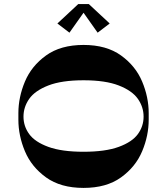

<svg xmlns="http://www.w3.org/2000/svg" viewBox="-20 -920 818 940"><path d="M708 -334Q708 -256 676 -179.5Q644 -103 572.5 -51.5Q501 0 389 0Q277 0 205.5 -51.5Q134 -103 102 -179.5Q70 -256 70 -334V-366Q70 -444 102 -520.5Q134 -597 205.5 -648.5Q277 -700 389 -700Q501 -700 572.5 -648.5Q644 -597 676 -520.5Q708 -444 708 -366ZM389 -177Q496 -177 561.5 -201Q627 -225 655 -263.5Q683 -302 683 -349Q683 -396 655 -436Q627 -476 561.5 -501.5Q496 -527 389 -527Q282 -527 216.5 -501.5Q151 -476 123 -436Q95 -396 95 -349Q95 -302 123 -263.5Q151 -225 216.5 -201Q282 -177 389 -177ZM261 -805 363 -900H415L517 -805L458 -760L364 -893H414L320 -760Z"/></svg>

Font: Space Cowgirl
Style: Regular
Weight: 400
Designer: Valery Marier
Foundry: Valery Marier
Version: Version 1.000